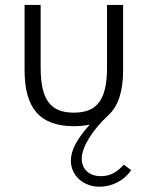

<svg xmlns="http://www.w3.org/2000/svg" viewBox="-20 -485 585 760"><path d="M272.3 14.5Q172.3 14.5 124.8 -39.3Q77.3 -93.2 77.3 -205.9V-465.5H140.9V-217.3Q140.9 -170 148.4 -136.1Q155.9 -102.3 171.8 -80.7Q187.7 -59.1 212.5 -49.1Q237.3 -39.1 272.3 -39.1Q307.3 -39.1 332 -49.1Q356.8 -59.1 372.7 -80.7Q388.6 -102.3 396.1 -136.1Q403.6 -170 403.6 -217.3V-465.5H467.3V-205.9Q467.3 -82.7 409.1 -29.1Q384.5 -6.4 365 17Q345.5 40.5 331.8 63Q318.2 85.5 310.9 105.9Q303.6 126.4 303.6 143.6Q303.6 157.7 308.4 170.2Q313.2 182.7 322.7 192Q332.3 201.4 346.6 206.8Q360.9 212.3 380 212.3Q405.5 212.3 427.3 201.4Q449.1 190.5 470 166.8L499.5 188.6Q478.6 219.1 445 236.6Q411.4 254.1 374.1 254.1Q349.1 254.1 328.2 245.9Q307.3 237.7 292.3 223.9Q277.3 210 268.9 191.1Q260.5 172.3 260.5 150.5Q260.5 119.1 279.8 83.6Q299.1 48.2 335.5 8.2Q305.9 14.5 272.3 14.5Z"/></svg>

Font: Spartan
Style: Regular
Weight: 400
Designer: Matt Bailey, Mirko Velimirovic
Foundry: Matt Bailey
Version: Version 1.005